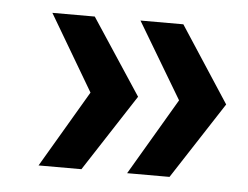

<svg xmlns="http://www.w3.org/2000/svg" viewBox="-35 -508 524 406"><g transform="rotate(5 227.0 -305.0)"><path d="M60 -143 156 -306 61 -467H151L257 -306L151 -143ZM344 -306 248 -467H339L444 -306L338 -143H248Z"/></g></svg>

Font: Gulax
Style: Regular
Weight: 400
Designer: Morgan Gilbert
Foundry: VTF
Version: Version 1.001;hotconv 1.0.109;makeotfexe 2.5.65596